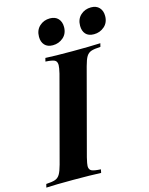

<svg xmlns="http://www.w3.org/2000/svg" viewBox="-174 -1000 838 1083"><g transform="rotate(-15 244.5 -458.5)"><path d="M215 -57Q215 -36 229.5 -29Q244 -22 283 -20L279 0Q221 -3 116 -3Q11 -3 -41 0L-36 -20Q-1 -22 16.5 -28Q34 -34 44.5 -51.5Q55 -69 65 -106L197 -602Q205 -636 205 -650Q205 -672 190.5 -679Q176 -686 138 -688L143 -708Q192 -705 300 -705Q399 -705 464 -708L459 -688Q422 -686 404.5 -680Q387 -674 376.5 -657Q366 -640 356 -602L224 -106Q215 -68 215 -57ZM225 -917Q256 -917 273 -898.5Q290 -880 290 -850Q290 -811 264 -788.5Q238 -766 203 -766Q172 -766 155.5 -784Q139 -802 139 -832Q139 -871 164 -894Q189 -917 225 -917ZM465 -917Q496 -917 513 -898.5Q530 -880 530 -850Q530 -811 504 -788.5Q478 -766 443 -766Q411 -766 395 -784Q379 -802 379 -832Q379 -871 404 -894Q429 -917 465 -917Z"/></g></svg>

Font: Playfair Display SC
Style: Bold Italic
Weight: 700
Italic angle: -14°
Designer: Claus Eggers Sørensen
Foundry: Claus Eggers Sørensen
Version: Version 1.200; ttfautohint (v1.6)